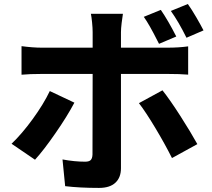

<svg xmlns="http://www.w3.org/2000/svg" viewBox="-20 -860 1040 940"><path d="M843 -681.2 758.6 -645.4Q754.8 -653.4 750.8 -660.4Q711 -739.8 684 -777.6L767.4 -811.6Q803.6 -758.8 843 -681.2ZM976.4 -711.2 893 -675.2Q853.8 -754.6 816.4 -806.4L899.6 -840.4Q919 -813.2 940.7 -775.8Q962.4 -738.4 976.4 -711.2ZM572.2 -702V-497.8V-36.2Q572.2 9 545 34.5Q517.8 60 464.8 60Q369.2 60 299 51.4L286 -79.4Q344.8 -68.4 396.8 -68.4Q416 -68.4 424 -76.3Q432 -84.2 432.8 -103.4Q433.6 -172.2 433.6 -497.8V-702.8Q433.6 -722.2 430.8 -750.3Q428 -778.4 425 -792.4H581.8Q579 -776.2 575.6 -747.9Q572.2 -719.6 572.2 -702ZM183.6 -626.6H800Q855.6 -626.6 901.2 -633V-494.6Q860.2 -498 801 -498H183.8Q124.4 -498 85.4 -494.2V-634Q141.8 -626.6 183.6 -626.6ZM151.4 -78 36.6 -156.2Q87 -204.2 140.1 -277.1Q193.2 -350 223.8 -414.2L344.2 -357.4Q309.6 -291.6 251.2 -207.4Q192.8 -123.2 151.4 -78ZM946.2 -154.4 822 -86.2Q787.8 -154.4 741 -232.6Q694.2 -310.8 660.2 -355L775.4 -417.8Q811.8 -372.2 862.8 -292.6Q913.8 -213 946.2 -154.4Z"/></svg>

Font: 寒蝉端黑体 Light
Style: Regular
Weight: 300
Designer: ChillDuanSans {Warren2060}; 
Source Han Sans {Ryoko NISHIZUKA 西塚涼子 (kana, bopomofo & ideographs); Paul D. Hunt (Latin, G
Foundry: ChillType&Adobe
Version: Version 1.300;Glyphs 3.3 (3306)